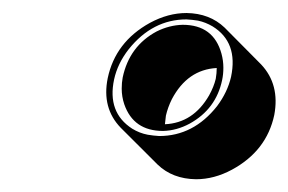

<svg xmlns="http://www.w3.org/2000/svg" viewBox="-20 -645 443 295"><path d="M145.5 -524.9Q157.2 -580.6 210.4 -609.9Q238.3 -625 266.6 -625Q302.2 -624.5 325.2 -602.5L381.3 -545.9Q410.2 -515.1 401.4 -468.3Q389.6 -413.1 336.4 -384.3Q309.1 -369.6 281.2 -369.6Q245.1 -370.1 222.2 -392.1L165.5 -448.7Q136.2 -479 145.5 -524.9ZM233.4 -454.1Q276.9 -456.1 301.3 -498.5Q308.6 -511.7 311.5 -523.9Q313 -532.7 313 -540.5Q268.1 -538.1 244.1 -492.7Q237.8 -480 234.9 -467.3Q233.9 -460.4 233.4 -454.1ZM155.3 -522.9Q144.5 -472.2 183.1 -447.3Q194.3 -440.4 207 -438Q215.8 -436.5 224.6 -436Q277.3 -436 313.5 -481.9Q329.6 -503.4 335 -526.9Q346.2 -580.1 306.6 -604.5Q295.9 -610.8 284.2 -613.3Q275.4 -614.7 266.6 -615.2Q214.4 -615.2 177.7 -569.3Q160.6 -547.4 155.3 -522.9ZM321.3 -522Q312 -477.5 271.5 -455.1Q251.5 -444.3 230.5 -443.8Q185.1 -443.8 170.9 -484.9Q167 -496.6 167 -508.8Q167 -518.1 168.5 -525.9Q178.7 -574.2 220.7 -596.7Q240.2 -606.4 260.7 -606.9Q308.1 -606.9 320.3 -562.5Q323.2 -551.8 323.2 -541Q323.2 -530.8 321.3 -522Z"/></svg>

Font: Linux Biolinum Shadow O
Style: Italic
Weight: 400
Italic angle: -12°
Designer: Philipp H. Poll
Foundry: Philipp H. Poll
Version: Version 0.6.2